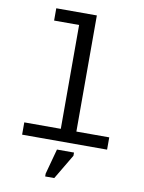

<svg xmlns="http://www.w3.org/2000/svg" viewBox="-99 -793 799 1067"><g transform="rotate(10 300.0 -259.5)"><path d="M359.4 -69.3H544.9V0H65.4V-69.3H271.5V-655.3H130.4V-724.6H359.4ZM231.9 206.5V190.4L270.5 47.9H366.7V65.9L283.2 206.5Z"/></g></svg>

Font: Cousine
Style: Regular
Weight: 400
Monospace: yes
Designer: Steve Matteson
Foundry: Ascender Corporation
Version: Version 1.20